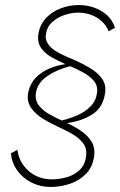

<svg xmlns="http://www.w3.org/2000/svg" viewBox="-20 -730 475 760"><path d="M258 -468Q282 -458 308 -444Q334 -430 351 -410.5Q368 -391 364 -362Q360 -331 339 -309.5Q318 -288 288 -274.5Q258 -261 224 -253Q200 -264 175 -278Q150 -292 134 -312.5Q118 -333 122 -362Q129 -403 167.5 -429Q206 -455 258 -468ZM49 -137 23 -123Q27 -85 48.5 -55Q70 -25 104.5 -7.5Q139 10 180 10Q220 10 257 -2.5Q294 -15 320 -41.5Q346 -68 352 -108Q358 -144 342.5 -169Q327 -194 300.5 -212Q274 -230 245 -243Q302 -250 345 -277Q388 -304 396 -362Q401 -395 383.5 -419Q366 -443 337.5 -460Q309 -477 280 -490Q263 -498 241 -507Q219 -516 200 -528Q181 -540 169.5 -557Q158 -574 162 -596Q166 -624 186.5 -642.5Q207 -661 235 -670.5Q263 -680 289 -680Q330 -680 363 -660.5Q396 -641 410 -606L435 -620Q422 -662 382 -686Q342 -710 291 -710Q255 -710 220.5 -697Q186 -684 162 -658.5Q138 -633 132 -596Q127 -563 142.5 -540.5Q158 -518 185 -503Q212 -488 239 -476Q181 -468 140.5 -439Q100 -410 91 -360Q86 -326 104.5 -301Q123 -276 152.5 -258.5Q182 -241 210 -228Q237 -216 264.5 -200.5Q292 -185 309 -163Q326 -141 320 -107Q315 -75 293.5 -55.5Q272 -36 242.5 -28Q213 -20 184 -20Q129 -21 92 -54.5Q55 -88 49 -137Z"/></svg>

Font: Jost* 200 Thin Italic
Style: Italic
Weight: 200
Italic angle: -10°
Version: Version 3.200; ttfautohint (v0.97) -l 8 -r 50 -G 200 -x 14 -